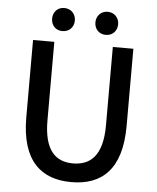

<svg xmlns="http://www.w3.org/2000/svg" viewBox="-61 -977 855 1043"><g transform="rotate(5 366.5 -455.5)"><path d="M367 14C530 14 640 -76 640 -316V-737H528V-309C528 -142 460 -88 367 -88C275 -88 209 -142 209 -309V-737H93V-316C93 -76 204 14 367 14ZM247 -799C284 -799 310 -825 310 -862C310 -898 284 -925 247 -925C211 -925 186 -898 186 -862C186 -825 211 -799 247 -799ZM484 -799C520 -799 546 -825 546 -862C546 -898 520 -925 484 -925C448 -925 422 -898 422 -862C422 -825 448 -799 484 -799Z"/></g></svg>

Font: Noto Sans JP Medium
Style: Regular
Weight: 500
Designer: Ryoko NISHIZUKA 西塚涼子 (kana, bopomofo & ideographs); Paul D. Hunt (Latin, Greek & Cyrillic); Sandoll Communications 산돌커뮤니
Foundry: Adobe
Version: Version 2.004;hotconv 1.0.118;makeotfexe 2.5.65603